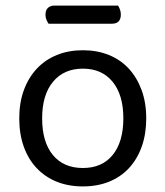

<svg xmlns="http://www.w3.org/2000/svg" viewBox="-20 -655 593 688"><path d="M504 -231Q504 -175 488 -130Q472 -85 442.5 -53Q413 -21 371 -4Q329 13 277 13Q225 13 183 -4Q141 -21 111 -53Q81 -85 65 -130Q49 -175 49 -231Q49 -287 65.5 -332Q82 -377 112 -409Q142 -441 184 -458Q226 -475 277 -475Q328 -475 370 -458Q412 -441 441.5 -409Q471 -377 487.5 -332Q504 -287 504 -231ZM277 -409Q209 -409 170 -362Q131 -315 131 -231Q131 -146 169.5 -99.5Q208 -53 277 -53Q346 -53 384 -100Q422 -147 422 -231Q422 -315 383.5 -362Q345 -409 277 -409ZM154 -570Q150 -576 146.5 -584Q143 -592 143 -602Q143 -619 152 -627Q161 -635 175 -635H403Q407 -629 410 -620.5Q413 -612 413 -603Q413 -570 381 -570Z"/></svg>

Font: Baloo Thambi 2
Style: Regular
Weight: 400
Designer: Aadarsh Rajan and Ek Type
Foundry: Ek Type
Version: Version 1.640;hotconv 1.0.111;makeotfexe 2.5.65597; ttfautoh